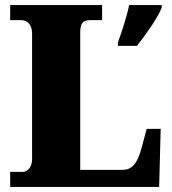

<svg xmlns="http://www.w3.org/2000/svg" viewBox="-20 -734 676 754"><path d="M20 0H605L611 -228H556L536 -153C519 -89 496 -67 462 -67H295V-604C295 -639 302 -655 335 -655H381V-714H20V-655H62C86 -655 106 -639 106 -602V-109C106 -75 86 -59 70 -59H20ZM443 -567V-554H518C552 -598 599 -662 615 -704V-714H487C479 -672 457 -605 443 -567Z"/></svg>

Font: Noto Serif Ethiopic SemiCondensed Black
Style: Regular
Weight: 900
Width: 4
Designer: Monotype Design Team
Foundry: Monotype Imaging Inc.
Version: Version 2.102